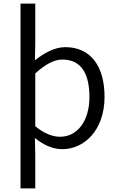

<svg xmlns="http://www.w3.org/2000/svg" viewBox="-20 -816 655 1067"><path d="M94 231H176V45L174 -49C224 -9 274 13 326 13C450 13 561 -94 561 -278C561 -445 486 -554 343 -554C282 -554 224 -520 174 -481L176 -577V-796H94ZM314 -56C277 -56 227 -71 176 -115V-408C231 -458 280 -485 327 -485C435 -485 477 -401 477 -277C477 -141 408 -56 314 -56Z"/></svg>

Font: Noto Sans CJK HK DemiLight
Style: Regular
Weight: 350
Designer: Ryoko NISHIZUKA 西塚涼子 (kana, bopomofo & ideographs); Paul D. Hunt (Latin, Greek & Cyrillic); Sandoll Communications 산돌커뮤니
Foundry: Adobe
Version: Version 2.004;hotconv 1.0.118;makeotfexe 2.5.65603